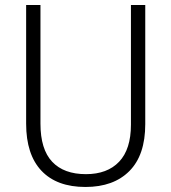

<svg xmlns="http://www.w3.org/2000/svg" viewBox="-20 -734 682 764"><path d="M558 -240Q558 -117 495 -53.5Q432 10 320 10Q206 10 145 -54.5Q84 -119 84 -242V-714H141V-242Q141 -140 187.5 -90.5Q234 -41 322 -41Q407 -41 454 -90.5Q501 -140 501 -238V-714H558Z"/></svg>

Font: Noto Sans Myanmar SemiCondensed Light
Style: Regular
Weight: 300
Width: 4
Designer: Monotype Design Team
Foundry: Monotype Imaging Inc.
Version: Version 2.107; ttfautohint (v1.8.4.7-5d5b)